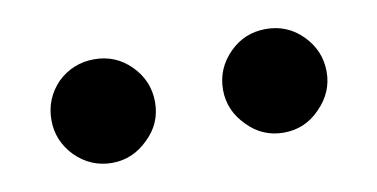

<svg xmlns="http://www.w3.org/2000/svg" viewBox="-33 -805 574 292"><g transform="rotate(-10 254.0 -659.0)"><path d="M122 -739Q89 -739 65 -716Q42 -692 42 -659Q42 -627 65 -603Q89 -579 122 -579Q154 -579 178 -603Q202 -626 202 -659Q202 -692 178 -716Q155 -739 122 -739ZM387 -739Q354 -739 331 -716Q307 -692 307 -659Q307 -627 331 -603Q354 -579 387 -579Q420 -579 443 -603Q467 -627 467 -659Q467 -692 443 -716Q420 -739 387 -739Z"/></g></svg>

Font: Unageo
Style: ExtraBold
Weight: 800
Designer: Richard Sepsi
Foundry: Richard Sepsi
Version: Version 2.000